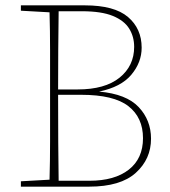

<svg xmlns="http://www.w3.org/2000/svg" viewBox="-20 -697 634 717"><path d="M283 -343H197Q197 -241 197.5 -165.5Q198 -90 199 -22H314Q408 -22 461 -63.5Q514 -105 514 -181Q514 -258 459.5 -300.5Q405 -343 283 -343ZM286 -655H199Q198 -584 197.5 -511Q197 -438 197 -363H270Q372 -363 426.5 -407Q481 -451 481 -522Q481 -560 462.5 -590Q444 -620 401.5 -637.5Q359 -655 286 -655ZM58 -657V-677H297Q407 -677 458 -633.5Q509 -590 509 -519Q509 -464 470.5 -418Q432 -372 350 -355Q452 -346 498 -297Q544 -248 544 -179Q544 -103 487 -51.5Q430 0 313 0H58V-20L165 -26Q167 -97 167 -168Q167 -239 167 -310V-367Q167 -438 167 -509.5Q167 -581 165 -651Z"/></svg>

Font: Source Serif Pro ExtraLight
Style: Regular
Weight: 200
Designer: Frank Grießhammer
Foundry: Adobe Systems Incorporated
Version: Version 3.001;hotconv 1.0.111;makeotfexe 2.5.65597